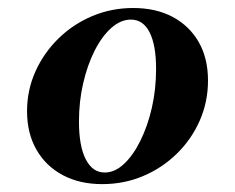

<svg xmlns="http://www.w3.org/2000/svg" viewBox="-20 -449 588 480"><path d="M235.5 11.3Q179 11.3 136.7 -11.3Q94.4 -33.9 71 -75Q47.6 -116.1 47.6 -171Q47.6 -223.4 68.5 -270.2Q89.5 -316.9 126.2 -352.8Q162.9 -388.7 210.9 -408.9Q258.9 -429 312.9 -429Q370.2 -429 412.1 -406.5Q454 -383.9 477 -343.5Q500 -303.2 500 -247.6Q500 -194.4 479.4 -147.6Q458.9 -100.8 422.2 -64.9Q385.5 -29 337.9 -8.9Q290.3 11.3 235.5 11.3ZM241.9 -17.7Q266.9 -17.7 289.9 -39.1Q312.9 -60.5 331 -97.2Q349.2 -133.9 359.7 -179.8Q370.2 -225.8 370.2 -276.6Q370.2 -336.3 354 -368.1Q337.9 -400 307.3 -400Q281.5 -400 258.1 -379Q234.7 -358.1 216.5 -322.2Q198.4 -286.3 187.9 -240.7Q177.4 -195.2 177.4 -145.2Q177.4 -83.9 194.4 -50.8Q211.3 -17.7 241.9 -17.7Z"/></svg>

Font: Playfair 5pt SemiExpanded Light ExtraBold
Style: Italic
Weight: 800
Italic angle: -15.6°
Version: Version 2.001;gftools[0.9.30]